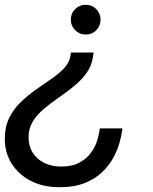

<svg xmlns="http://www.w3.org/2000/svg" viewBox="-26 -558 638 800"><path d="M222 222Q153 222 102 195.5Q51 169 22.5 123.5Q-6 78 -6 21Q-6 -29 12 -66Q30 -103 59.5 -131.5Q89 -160 122 -183.5Q155 -207 186 -228Q217 -249 239 -271.5Q261 -294 267 -322L270 -339H364L361 -319Q355 -281 333 -251.5Q311 -222 280.5 -197.5Q250 -173 217.5 -150.5Q185 -128 156.5 -104Q128 -80 110.5 -51.5Q93 -23 93 14Q93 51 110.5 78.5Q128 106 159 121Q190 136 228 136Q274 136 304 120Q334 104 351.5 80.5Q369 57 377 33Q385 9 387.5 -7Q390 -23 390 -23H484Q484 -23 481.5 -5.5Q479 12 471 40Q463 68 446 99.5Q429 131 400 159Q371 187 327.5 204.5Q284 222 222 222ZM331 -538Q358 -538 375.5 -519.5Q393 -501 393 -476Q393 -451 375.5 -432.5Q358 -414 331 -414Q305 -414 287 -432.5Q269 -451 269 -476Q269 -502 287 -520Q305 -538 331 -538Z"/></svg>

Font: Be Vietnam Pro Variable Thin
Style: Italic
Weight: 100
Italic angle: -12°
Designer: Lam Bao, Tony Le, Vietanh Nguyen
Foundry: Yellow Type Foundry
Version: Version 1.002